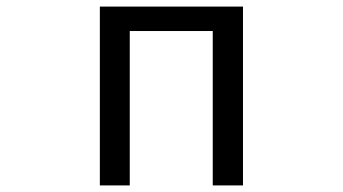

<svg xmlns="http://www.w3.org/2000/svg" viewBox="-20 -563 1040 583"><path d="M283.2 0V-543H717.8V0H626V-468.8H374V0Z"/></svg>

Font: GenEi Gothic M Regular
Style: Regular
Weight: 400
Designer: o_tamon (Modified); [Source Han Sans]
Ryoko NISHIZUKA  (kana & ideographs); Paul D. Hunt (Latin, Greek & Cyrillic); Wenl
Version: Version 1.1a;Original Version 1.004